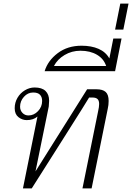

<svg xmlns="http://www.w3.org/2000/svg" viewBox="-20 -1051 737 1071"><path d="M189 -401Q166 -381 129 -381Q104 -381 83 -397.5Q62 -414 62 -447Q62 -479 77.5 -505.5Q93 -532 119 -547.5Q145 -563 173 -563Q214 -563 234 -543.5Q254 -524 254 -489Q254 -479 252 -457L178 -95L466 -553H518Q553 -553 569.5 -538Q586 -523 586 -488Q586 -465 581 -444L491 0H440L527 -429Q533 -455 533 -471Q533 -490 524 -498.5Q515 -507 496 -507H477Q467 -489 338 -285.5Q209 -82 157 0H108ZM215 -488Q215 -510 203 -522.5Q191 -535 165 -535Q135 -535 113.5 -511Q92 -487 92 -456Q92 -435 105.5 -421Q119 -407 139 -407Q169 -407 192 -431Q215 -455 215 -488Z M435 -796Q490 -796 530 -778.5Q570 -761 590 -725L612 -836H658L622 -654H229Q247 -713 302 -754.5Q357 -796 435 -796ZM572 -683Q559 -723 521 -745.5Q483 -768 429 -768Q380 -768 340 -744Q300 -720 281 -683Z M651 -1031H697L668 -886H622Z"/></svg>

Font: Taviraj ExtraLight
Style: Italic
Weight: 275
Italic angle: -12°
Designer: Katatrad Team
Foundry: CadsonDemak
Version: Version 1.001